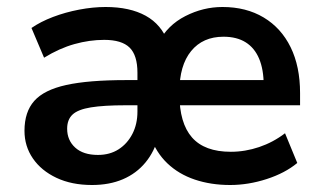

<svg xmlns="http://www.w3.org/2000/svg" viewBox="-20 -519 919 549"><path d="M243 10Q185 10 141.5 -10.5Q98 -31 74 -66Q50 -101 50 -145Q50 -199 78 -230.5Q106 -262 169.5 -276Q233 -290 341 -290H386V-218H339Q277 -218 240 -212Q203 -206 187.5 -191.5Q172 -177 172 -151Q172 -118 195 -97Q218 -76 260 -76Q294 -76 319 -92Q344 -108 358.5 -136Q373 -164 373 -200V-311Q373 -361 350.5 -383Q328 -405 278 -405Q236 -405 193 -393Q150 -381 106 -354L70 -439Q96 -457 131.5 -470.5Q167 -484 206.5 -491.5Q246 -499 282 -499Q351 -499 396.5 -474Q442 -449 461 -397H433Q459 -447 510 -473Q561 -499 616 -499Q684 -499 734 -469Q784 -439 811 -384Q838 -329 838 -253V-218H484V-290H749L734 -275Q734 -320 721 -351Q708 -382 682.5 -398Q657 -414 619 -414Q560 -414 526.5 -373Q493 -332 493 -257V-250Q493 -167 529 -126Q565 -85 640 -85Q681 -85 721 -98.5Q761 -112 795 -138L830 -53Q795 -24 742.5 -7Q690 10 638 10Q583 10 537 -5.5Q491 -21 458.5 -52Q426 -83 410 -129H433Q422 -86 396 -54.5Q370 -23 331.5 -6.5Q293 10 243 10Z"/></svg>

Font: NunitoSans3
Style: Bold
Weight: 700
Designer: Vernon Adams
Foundry: Vernon Adams
Version: Version 3.101;gftools[0.9.27]